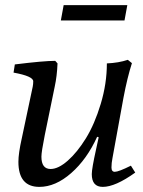

<svg xmlns="http://www.w3.org/2000/svg" viewBox="-20 -722 561 751"><path d="M467 -642H218L229 -702H478ZM492 -74 509 -47Q431 9 382 9Q339 9 339 -41Q339 -62 356 -139L366 -185L360 -187Q320 -99 258.5 -45Q197 9 134 9Q52 9 52 -89Q52 -122 65 -180L108 -383Q110 -393 110 -404Q110 -424 33 -438L38 -470Q151 -484 196 -484L205 -474Q203 -424 194 -383L155 -193Q142 -128 142 -109Q142 -61 178 -61Q208 -61 245 -93.5Q282 -126 316 -181Q350 -236 374 -315.5Q398 -395 398 -474Q444 -476 480 -488L496 -475Q478 -419 463 -340L420 -104Q416 -84 416 -67Q416 -50 429 -50Q444 -50 492 -74Z"/></svg>

Font: Poly
Style: Italic
Weight: 400
Italic angle: -10°
Designer: Nicolas Silva
Foundry: Jose Nicolas Silva Schwarzenberg
Version: Version 1.003